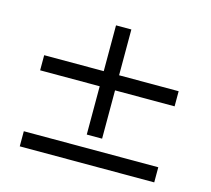

<svg xmlns="http://www.w3.org/2000/svg" viewBox="-91 -683 902 822"><g transform="rotate(15 360.0 -272.5)"><path d="M658 -306V-373H394V-576H326V-373H62V-306H326V-92H394V-306ZM658 31V-36H62V31Z"/></g></svg>

Font: STIX Two Math
Style: Regular
Weight: 400
Designer: Ross Mills, John Hudson & Paul Hanslow, Tiro Typeworks Ltd; with portions MicroPress Inc., with additions and correction
Foundry: Tiro Typeworks Ltd
Version: Version 2.02 b142